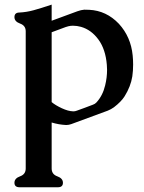

<svg xmlns="http://www.w3.org/2000/svg" viewBox="-20 -519 624 831"><path d="M203.6 -429.2 314.9 -470.2Q331.1 -476.1 344.7 -477.1Q350.1 -477.1 355 -476.8Q359.9 -476.6 365.7 -476.6Q440.4 -473.1 494.6 -416Q546.4 -359.4 554.2 -279.3Q556.2 -259.3 556.2 -239.7Q556.2 -212.9 552.7 -188.5Q545.9 -145 519.5 -102.5Q504.9 -79.1 473.1 -54.7Q460.9 -45.9 446.3 -40Q360.4 -7.8 288.6 18.1Q277.8 22 267.6 22H265.1Q234.4 20.5 203.6 11.2V210.4Q203.6 235.4 228 244.1Q252.4 252.9 252.4 272Q252.4 291.5 230.5 291.5H64.9Q42.5 291.5 42.5 272Q42.5 252.9 66.9 244.1Q91.3 235.4 91.3 210.4V-383.8Q91.3 -408.2 66.9 -417Q42.5 -425.8 42.5 -444.8Q42.5 -464.8 64.5 -464.8Q94.7 -466.3 125.2 -474.6Q155.8 -482.9 203.6 -499ZM203.6 -77.1Q219.7 -63.5 247.6 -50.5Q275.4 -37.6 296.4 -37.1H299.3Q304.7 -37.1 312.5 -40Q330.1 -46.4 347.4 -52.7Q364.7 -59.1 382.3 -65.9Q391.1 -68.8 397.5 -75.7Q424.8 -105.5 435.1 -149.4Q443.4 -183.1 443.4 -216.8Q443.4 -227.5 442.4 -238.3Q437 -305.7 405.8 -348.1Q375 -390.1 330.6 -402.8Q313 -407.7 295.9 -407.7Q290.5 -407.7 286.1 -407.2Q276.9 -406.2 264.2 -401.9Q253.9 -397.9 233.2 -390.4Q212.4 -382.8 203.6 -379.4Z"/></svg>

Font: Caudex
Style: Bold
Weight: 700
Version: Version 1.01